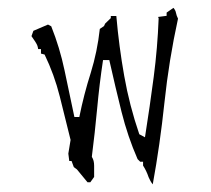

<svg xmlns="http://www.w3.org/2000/svg" viewBox="-20 -487 543 494"><path d="M408.7 -454.6V-446.3L386.7 -443.4L388.2 -439.9Q385.3 -363.8 375.5 -289.1Q365.7 -214.4 353 -133.8L338.4 -141.6Q313 -215.8 299.6 -291.7Q286.1 -367.7 279.3 -445.8H265.1V-440.4L250.5 -426.3L247.6 -419.9L236.8 -412.6Q230.5 -354.5 213.4 -299.3Q195.8 -244.1 184.1 -186H171.4Q158.7 -247.1 146 -306.2Q133.8 -364.3 111.8 -419.4L103.5 -423.8L65.9 -407.7L61 -394Q66.4 -386.2 70.6 -379.9Q74.7 -373.5 76.2 -369.4Q77.6 -365.2 78.1 -360.8H85.4V-349.1L94.7 -346.7Q119.6 -295.4 133.8 -238.8L161.6 -127L155.8 -91.8L158.2 -72.8H164.1L169.9 -57.1L177.7 -51.3L178.2 -50.8L205.1 -18.1H212.4L222.2 -31.7V-60.5Q222.2 -74.2 216.8 -82.5L216.3 -84Q224.1 -145 230 -208Q235.8 -271 245.1 -332.5H261.2Q276.9 -262.7 292.7 -199.2Q308.6 -135.7 334 -77.6L340.8 -70.8H348.1V-61Q356.9 -47.4 362.3 -31.2Q366.7 -20.5 373 -12.7Q391.6 -114.3 403.1 -223.1Q414.6 -332 438 -439Q434.1 -446.8 432.6 -454.6Q431.6 -460.4 426.3 -466.8Z"/></svg>

Font: Bakudai
Style: Light
Weight: 300
Version: Version 1.48